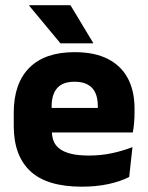

<svg xmlns="http://www.w3.org/2000/svg" viewBox="-20 -707 570 740"><path d="M295 12.5Q161 12.5 97 -47.2Q33 -107 33 -221.5V-272.5Q33 -385.5 93 -445.8Q153 -506 267.5 -506Q344.5 -506 395.8 -479.8Q447 -453.5 472.8 -405Q498.5 -356.5 498.5 -288.5V-272Q498.5 -253 496.8 -233.2Q495 -213.5 492 -196.5H354Q356 -225.5 356.5 -251.2Q357 -277 357 -298Q357 -328.5 347.5 -349.2Q338 -370 318.2 -381Q298.5 -392 267.5 -392Q221.5 -392 200.2 -367.2Q179 -342.5 179 -297V-252L180 -235.5V-200.5Q180 -181.5 186.2 -164.5Q192.5 -147.5 208.2 -134.8Q224 -122 251.8 -114.8Q279.5 -107.5 322.5 -107.5Q368 -107.5 410 -116.2Q452 -125 490.5 -140L478 -25Q444 -7.5 397.5 2.5Q351 12.5 295 12.5ZM114 -196.5V-291H461V-196.5ZM251.5 -687 339 -542V-540H213L92.5 -685V-687Z"/></svg>

Font: Anek Latin Medium
Style: Bold
Weight: 700
Version: Version 1.003